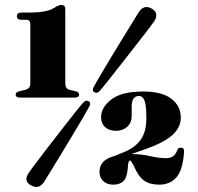

<svg xmlns="http://www.w3.org/2000/svg" viewBox="-20 -739 795 772"><path d="M65.5 -659.5Q48 -659.5 48 -674Q48 -688.5 67 -688.5H93.5Q139 -688.5 164.8 -694.5Q190.5 -700.5 207.5 -713.5Q213.5 -716 217.5 -717.5Q221.5 -719 226 -719Q242.5 -719 242.5 -703.5V-403.5Q242.5 -382.5 259.5 -378L284.5 -372Q298 -368.5 298 -359Q298 -346.5 280.5 -346.5H61Q43 -346.5 43 -359Q43 -368.5 57.5 -372L82 -378Q102 -383 102 -403.5V-640.5Q102 -659.5 86 -659.5ZM383 -375.5Q371.5 -361 360 -368Q348.5 -373.5 357 -390Q363.5 -402.5 382.2 -434.2Q401 -466 425.5 -506.5Q450 -547 474.2 -586.5Q498.5 -626 516 -654.5Q533.5 -683 538 -690Q559 -722.5 591 -704Q606 -695 608 -681.5Q610 -668 600.5 -654Q596 -647 575.5 -620.2Q555 -593.5 526.5 -557Q498 -520.5 468.5 -482.8Q439 -445 415.8 -415.8Q392.5 -386.5 383 -375.5ZM312 -323.5Q324 -338.5 336 -332Q348 -325.5 338 -309Q331.5 -296.5 312.8 -264.5Q294 -232.5 269.5 -191.8Q245 -151 220.8 -111.2Q196.5 -71.5 179 -42.8Q161.5 -14 157 -7Q136 24 104 6Q73 -11 95.5 -44Q100 -51 120.2 -78Q140.5 -105 169 -142Q197.5 -179 227 -216.8Q256.5 -254.5 279.5 -283.8Q302.5 -313 312 -323.5ZM380 -48Q380 -96 439.5 -111.5L473 -125Q522 -144 545.2 -176.5Q568.5 -209 568.5 -263Q568.5 -315.5 561.2 -334.2Q554 -353 538.5 -353Q509.5 -353 509.5 -310V-272Q509.5 -245.5 491.5 -229.2Q473.5 -213 446.5 -213Q419 -213 402.8 -227.8Q386.5 -242.5 386.5 -268Q386.5 -307 427.5 -339Q468.5 -371 555.5 -371Q631.5 -371 669.2 -341.8Q707 -312.5 707 -266Q707 -226.5 672.2 -195.2Q637.5 -164 556.5 -136.5L508.5 -119.5H511.5Q548.5 -119.5 584 -111.2Q619.5 -103 647.5 -103Q665 -103 675.8 -110.5Q686.5 -118 693.5 -137Q697 -146 707 -145Q722 -145 720 -127.5Q715 -54.5 689 -25.5Q663 3.5 620.5 3.5Q583 3.5 559.8 -12.5Q536.5 -28.5 517.5 -73Q507 -93.5 503 -93.5Q495 -93.5 494 -65.5Q491.5 -26.5 477 -11.5Q462.5 3.5 435.5 3.5Q410.5 3.5 395.2 -10.8Q380 -25 380 -48Z"/></svg>

Font: Fraunces 72pt Black
Style: Regular
Weight: 900
Version: Version 1.000;[0bf87f6ff]